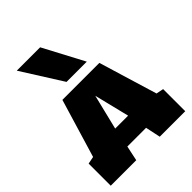

<svg xmlns="http://www.w3.org/2000/svg" viewBox="-287 -1231 1391 1391"><g transform="rotate(-45 408.0 -535.5)"><path d="M24.4 0V-226.6L81.1 -237.8L216.3 -687.5H595.2L731.4 -237.8L787.6 -226.6V0H526.4L502 -115.7H310.1L285.6 0ZM339.8 -270H472.2L405.8 -540ZM329.6 -758.3 132.3 -1070.8H371.6L537.1 -758.3Z"/></g></svg>

Font: Holtwood One SC
Style: Regular
Weight: 400
Designer: Vernon Adams
Foundry: Vernon Adams
Version: Version 1.100; ttfautohint (v1.8.4.7-5d5b)